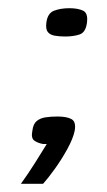

<svg xmlns="http://www.w3.org/2000/svg" viewBox="-20 -351 261 468"><path d="M93 -296Q96 -319 112 -325Q128 -331 149 -331Q170 -331 182.5 -325Q195 -319 192 -296Q189 -272 174 -267Q159 -262 139 -262Q125 -262 113.5 -264Q102 -266 96.5 -273Q91 -280 93 -296ZM31 97Q49 72 66 45Q83 18 94 0Q92 0 90 0Q88 0 85 0Q73 -2 64 -8Q55 -14 59 -33Q61 -49 69.5 -56Q78 -63 91 -65Q104 -67 120 -67Q143 -67 154.5 -60.5Q166 -54 162 -32Q158 -13 144 12.5Q130 38 113 61.5Q96 85 85 97Z"/></svg>

Font: Genos Thin Medium
Style: Italic
Weight: 500
Italic angle: -8°
Version: Version 1.010